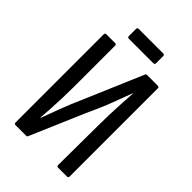

<svg xmlns="http://www.w3.org/2000/svg" viewBox="-233 -885 979 979"><g transform="rotate(45 257.0 -395.5)"><path d="M71 0Q62 0 62 -10V-645Q62 -655 71 -655H135Q144 -655 144 -645V-347Q144 -309 142.5 -265.5Q141 -222 138.5 -182.5Q136 -143 134 -117H136Q151 -157 172.5 -215Q194 -273 227 -347L356 -649Q358 -655 365 -655H442Q452 -655 452 -645V-10Q452 0 442 0H378Q369 0 369 -10L371 -295Q371 -332 372.5 -377.5Q374 -423 376.5 -465.5Q379 -508 381 -537H379Q363 -494 340.5 -434Q318 -374 281 -295L157 -6Q155 0 148 0ZM169 -720Q159 -720 159 -730V-781Q159 -791 169 -791H345Q355 -791 355 -781V-730Q355 -720 345 -720Z"/></g></svg>

Font: Sofia Sans Condensed Medium
Style: Regular
Weight: 500
Designer: Botio Nikoltchev, Ani Petrova
Foundry: lettersoup
Version: Version 4.101; ttfautohint (v1.8.4.7-5d5b)